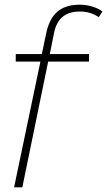

<svg xmlns="http://www.w3.org/2000/svg" viewBox="-20 -730 464 817"><path d="M210 -590 192 -500H359V-468H185L75 67H40L152 -468H47V-500H158L177 -590Q190 -651 224.5 -680.5Q259 -710 319 -710Q347 -710 373 -702Q399 -694 416 -681L400 -657Q365 -681 321 -681Q273 -681 246 -658Q219 -635 210 -590Z"/></svg>

Font: Sarabun Thin
Style: Regular
Weight: 250
Designer: Suppakit Chalermlarp | Katatrad Co.,Ltd.
Foundry: Cadson Demak Co.,Ltd.
Version: Version 1.000; ttfautohint (v1.6)